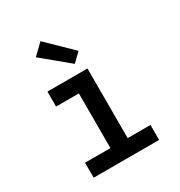

<svg xmlns="http://www.w3.org/2000/svg" viewBox="-180 -897 960 1022"><g transform="rotate(-30 300.0 -385.5)"><path d="M99 0V-92H255V-428H115V-520H361V-92H501V0ZM315 -575 153 -709 217 -771 367 -625Z"/></g></svg>

Font: Iosevka SS04 Semibold Extended
Style: Regular
Weight: 600
Width: 7
Monospace: yes
Designer: Belleve Invis
Foundry: Belleve Invis
Version: Version 19.0.0; ttfautohint (v1.8.4)